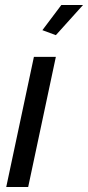

<svg xmlns="http://www.w3.org/2000/svg" viewBox="-20 -750 353 770"><path d="M116 -522H204L93 0H5ZM204 -609 150 -629 226 -730H313Z"/></svg>

Font: Raleway Medium
Style: Italic
Weight: 500
Italic angle: -12°
Designer: Matt McInerney, Pablo Impallari, Rodrigo Fuenzalida
Foundry: Matt McInerney, Pablo Impallari, Rodrigo Fuenzalida
Version: Version 4.026